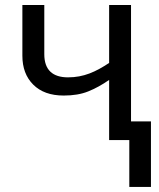

<svg xmlns="http://www.w3.org/2000/svg" viewBox="-20 -556 632 762"><path d="M413.1 -536.1V-306.2C359.9 -271 312.5 -249 250 -249C189 -249 155.8 -278.3 155.8 -340.8V-536.1H68.8V-335C68.8 -287.1 83 -249 111.8 -220.2C140.6 -191.4 180.7 -176.8 232.9 -176.8C270.5 -176.8 302.7 -182.1 330.6 -193.4C358.4 -204.6 385.7 -219.7 413.1 -238.8V0H493.2V186H579.1V-74.2H500V-536.1Z"/></svg>

Font: Avrile Sans
Style: Regular
Weight: 400
Designer: Monotype Design Team, Google (font), Stefan Peev (BGR Cyrillic), Cristiano Sobral (main changes)
Foundry: The Avrile Sans Project Authors
Version: Version 3.110